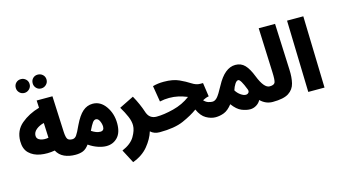

<svg xmlns="http://www.w3.org/2000/svg" viewBox="-114 -1310 3454 1963"><g transform="rotate(-15 1613.0 -328.5)"><path d="M373 -741Q404 -741 426 -762.5Q448 -784 448 -814Q448 -846 426 -866.5Q404 -887 373 -887Q342 -887 321.5 -866.5Q301 -846 301 -814Q301 -784 321.5 -762.5Q342 -741 373 -741ZM195 -741Q225 -741 247 -762.5Q269 -784 269 -814Q269 -846 247 -866.5Q225 -887 195 -887Q164 -887 143 -866.5Q122 -846 122 -814Q122 -784 143 -762.5Q164 -741 195 -741ZM536 5Q574 5 597.5 -17.5Q621 -40 621 -78Q621 -110 602 -133.5Q583 -157 546 -157Q509 -157 495.5 -176Q482 -195 479 -254L462 -634H295L299 -556Q186 -524 105.5 -456Q25 -388 25 -275Q25 -192 71 -147.5Q117 -103 189.5 -90.5Q262 -78 341 -92Q368 -41 419 -18Q470 5 536 5ZM190 -288Q190 -327 224.5 -354.5Q259 -382 306 -393L313 -235Q265 -226 227.5 -240Q190 -254 190 -288Z M842 -157Q800 -157 750 -191Q777 -247 793.5 -269.5Q810 -292 829 -292Q853 -292 867.5 -260.5Q882 -229 882 -200Q882 -157 842 -157ZM865 1Q936 1 983 -48Q1030 -97 1030 -194Q1030 -298 975.5 -376Q921 -454 838 -454Q779 -454 732.5 -413.5Q686 -373 642 -281Q608 -206 590 -181.5Q572 -157 546 -157L536 5Q583 5 616.5 -8.5Q650 -22 681 -64Q729 -31 777.5 -15Q826 1 865 1Z M1427 5Q1512 5 1512 -78Q1512 -110 1493 -133.5Q1474 -157 1437 -157Q1400 -157 1373.5 -176.5Q1347 -196 1333 -243Q1323 -275 1302 -323Q1281 -371 1255 -417L1101 -341Q1137 -281 1159 -229.5Q1181 -178 1181 -134Q1181 -82 1143 -17.5Q1105 47 1010 87L1085 230Q1188 192 1248 119Q1308 46 1331 -30Q1368 5 1427 5Z M2019 5Q2104 5 2104 -78Q2104 -110 2085 -133.5Q2066 -157 2029 -157Q2009 -157 1984.5 -165Q1960 -173 1939 -196Q1974 -215 2005 -220L1984 -366H1954Q1912 -366 1867 -395.5Q1822 -425 1759 -454Q1696 -483 1599 -483Q1566 -483 1539 -479.5Q1512 -476 1482 -468L1510 -298Q1560 -309 1609 -309Q1660 -309 1704.5 -299Q1749 -289 1799 -269Q1720 -209 1617.5 -183Q1515 -157 1437 -157L1427 5Q1585 5 1679.5 -36.5Q1774 -78 1838 -125Q1870 -52 1920.5 -23.5Q1971 5 2019 5Z M2339 -302Q2364 -302 2409 -185Q2417 -163 2406 -150Q2395 -137 2376 -137Q2353 -137 2323 -158Q2293 -179 2274 -211Q2285 -247 2303 -274.5Q2321 -302 2339 -302ZM2624 5Q2662 5 2685.5 -18.5Q2709 -42 2709 -78Q2709 -110 2690 -133.5Q2671 -157 2634 -157Q2575 -157 2521 -294Q2488 -379 2449 -419.5Q2410 -460 2350 -460Q2237 -460 2150 -296Q2103 -208 2079 -182.5Q2055 -157 2029 -157L2019 5Q2065 5 2109 -12Q2153 -29 2197 -85Q2244 -21 2292.5 -1.5Q2341 18 2382 18Q2416 18 2447 -0.5Q2478 -19 2494 -50Q2550 5 2624 5Z M2873 -270 2852 -760H2679L2698 -292Q2702 -204 2691 -180.5Q2680 -157 2634 -157L2624 5Q2739 5 2793 -30Q2847 -65 2862 -127Q2877 -189 2873 -270Z M3172 0 3151 -760H2979L3000 0Z"/></g></svg>

Font: Noto Sans Arabic Condensed Black
Style: Regular
Weight: 900
Width: 3
Designer: Nadine Chahine
Foundry: Monotype Imaging Inc.
Version: 1.001